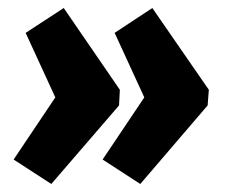

<svg xmlns="http://www.w3.org/2000/svg" viewBox="-20 -488 577 479"><path d="M14 -90 118 -245 44 -406 139 -468 279 -264 277 -225 108 -29ZM236 -90 340 -245 266 -406 360 -468 501 -264 498 -225 330 -29Z"/></svg>

Font: Ezarion Extra Bold
Style: Italic
Weight: 800
Italic angle: -8°
Designer: Natanael Gama
Version: Version 1.001;PS 001.001;hotconv 1.0.70;makeotf.lib2.5.58329